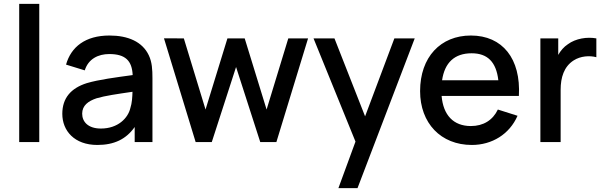

<svg xmlns="http://www.w3.org/2000/svg" viewBox="-20 -740 3151 1000"><path d="M184.5 0V-720H80V0Z M487 15C574.5 15 637 -15 681.5 -78.5V0H774V-332.5C774 -377.5 772 -416.5 755 -452C721.5 -523 646.5 -555 550 -555C425 -555 350 -496 324 -403.5L421.5 -373.5C440 -433.5 492 -458.5 549 -458.5C633.5 -458.5 667.5 -423.5 671 -349C583.5 -337 494.5 -325.5 432 -307C348.5 -280.5 304.5 -228.5 304.5 -147C304.5 -59 367.5 15 487 15ZM505.5 -70.5C438.5 -70.5 408 -106 408 -148C408 -190.5 439.5 -213.5 482.5 -228C528 -241.5 588.5 -250 670 -262C669.5 -236.5 667.5 -202.5 659 -177.5C647 -125 594.5 -70.5 505.5 -70.5Z M1083 0 1209.5 -391 1335.5 0H1419.5L1584.5 -540H1481.5L1368.5 -169.5L1254.5 -540H1164.5L1050.5 -169.5L937.5 -540L834 -540.5L999 0Z M1842 240 2140 -540H2034L1881.5 -134L1722 -540H1613L1831.5 -2.5L1742.5 240Z M2437.5 15C2542 15 2633.5 -40.5 2675.5 -137L2573 -169.5C2546.5 -114 2497.5 -83.5 2432.5 -83.5C2341.5 -83.5 2288.5 -140.5 2280 -240.5H2682.5C2693.5 -434 2597.5 -555 2432.5 -555C2274.5 -555 2168 -442.5 2168 -265.5C2168 -98.5 2276 15 2437.5 15ZM2436.5 -462.5C2519.5 -462.5 2564.5 -417 2575.5 -322H2282.5C2296 -413.5 2347 -462.5 2436.5 -462.5Z M2900 0V-272.5C2900 -336 2917 -393 2968 -425.5C3004 -448.5 3051 -451.5 3086 -442V-540C3037.5 -549 2978 -539.5 2937.5 -509.5C2917 -496 2900 -476.5 2887.5 -454V-540H2794.5V0Z"/></svg>

Font: Manrope SemiBold
Style: Regular
Weight: 600
Designer: Mikhail Sharanda
Foundry: Mikhail Sharanda
Version: Version 4.505